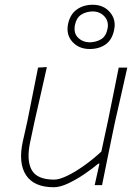

<svg xmlns="http://www.w3.org/2000/svg" viewBox="-20 -778 589 807"><path d="M206 9Q123 9 89.5 -41.8Q56 -92.5 76 -184Q80.5 -204.5 85.2 -224.8Q90 -245 95.5 -271Q107.5 -331.5 118.2 -384.8Q129 -438 140 -494L177 -496Q164.5 -440 152.2 -386Q140 -332 126 -271L107 -182Q90.5 -105 113 -64Q135.5 -23 208 -23Q228.5 -23 261.2 -38.5Q294 -54 332 -80.8Q370 -107.5 406 -141L434 -271Q446.5 -332 457 -384.5Q467.5 -437 479 -494H515Q502.5 -438 490.5 -384.8Q478.5 -331.5 464.5 -270.5L454 -221Q441.5 -161 431 -108.8Q420.5 -56.5 409 0H378L398 -90H393Q370 -70.5 336.5 -47.5Q303 -24.5 268 -7.8Q233 9 206 9ZM357 -572Q312 -572 284.5 -602Q257 -632 266 -677Q274.5 -717.5 302.5 -737.8Q330.5 -758 370 -758Q415 -758 441.8 -727Q468.5 -696 460 -654Q452 -611.5 424.5 -591.8Q397 -572 357 -572ZM357 -600Q385 -601 405.2 -613.2Q425.5 -625.5 432 -657Q438 -688.5 419 -709Q400 -729.5 370 -730Q341.5 -729.5 321.2 -716.2Q301 -703 295 -673Q288.5 -639.5 307.5 -620.2Q326.5 -601 357 -600Z"/></svg>

Font: Commissioner Loud Thin
Style: Italic
Weight: 100
Italic angle: -12°
Designer: Kostas Bartsokas
Foundry: Kostas Bartsokas
Version: Version 1.000; ttfautohint (v1.8.3)